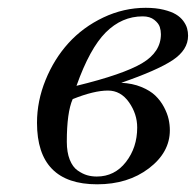

<svg xmlns="http://www.w3.org/2000/svg" viewBox="-20 -462 504 494"><path d="M333 -133.8Q333 -168.9 311.8 -199Q290.5 -229 257.8 -229Q221.7 -229 167 -207Q151.9 -172.9 151.9 -97.2Q151.9 -70.3 159.4 -51.3Q167 -32.2 179.7 -23.4Q192.4 -14.6 204.1 -11.2Q215.8 -7.8 229 -7.8Q274.9 -7.8 304 -45.2Q333 -82.5 333 -133.8ZM394 -374Q394 -383.3 391.1 -392.6Q388.2 -401.9 377 -410.9Q365.7 -419.9 347.2 -419.9Q293.5 -419.9 252.2 -378.7Q210.9 -337.4 176.8 -241.2Q296.9 -270.5 345.5 -299.3Q394 -328.1 394 -374ZM355 -441.9Q380.9 -441.9 400.9 -437Q420.9 -432.1 432.6 -425Q444.3 -418 451.7 -408Q459 -397.9 461.4 -388.9Q463.9 -379.9 463.9 -370.1Q463.9 -333.5 424.1 -307.1Q384.3 -280.8 292 -249Q320.8 -247.6 343.5 -238.3Q366.2 -229 379.6 -216.1Q393.1 -203.1 401.9 -186.5Q410.6 -169.9 413.8 -155.5Q417 -141.1 417 -127Q417 -69.8 363 -28.8Q309.1 12.2 230 12.2Q75.2 12.2 75.2 -146Q75.2 -202.1 97.2 -256.1Q119.1 -310.1 156.2 -351.1Q193.4 -392.1 245.8 -417Q298.3 -441.9 355 -441.9Z"/></svg>

Font: Common Serif
Style: Italic
Weight: 400
Italic angle: -12°
Designer: Philipp H. Poll, Khaled Hosny
Foundry: Stefan Peev, Context Ltd.
Version: Version 1.026